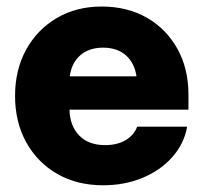

<svg xmlns="http://www.w3.org/2000/svg" viewBox="-20 -547 612 579"><path d="M291 11.7Q211.9 11.7 152.1 -22.9Q92.3 -57.6 58.8 -118.4Q25.4 -179.2 25.4 -257.8Q25.4 -336.4 58.8 -397.2Q92.3 -458 151.4 -492.7Q210.4 -527.3 286.6 -527.3Q364.3 -527.3 423.1 -493.4Q481.9 -459.5 515.1 -399.7Q548.3 -339.8 548.3 -261.7V-216.3H189.5Q190.9 -167 219 -138.2Q247.1 -109.4 296.9 -109.4Q334 -109.4 359.1 -124.5Q384.3 -139.6 393.6 -165H544.4Q535.2 -113.3 499.5 -73.2Q463.9 -33.2 409.9 -10.7Q356 11.7 291 11.7ZM190.4 -316.9H391.6Q385.7 -357.4 359.4 -380.4Q333 -403.3 291 -403.3Q248.5 -403.3 222.2 -380.4Q195.8 -357.4 190.4 -316.9Z"/></svg>

Font: Inter Display ExtraBold
Style: Regular
Weight: 800
Designer: Rasmus Andersson
Foundry: rsms
Version: Version 4.000;git-a52131595